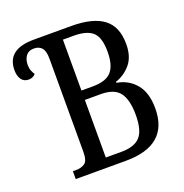

<svg xmlns="http://www.w3.org/2000/svg" viewBox="-128 -828 902 943"><g transform="rotate(-20 322.5 -357.0)"><path d="M109 0V-41H125Q154 -41 172 -54Q190 -67 190 -113V-600Q190 -640 175.5 -656.5Q161 -673 134 -673Q107 -673 93 -654.5Q79 -636 79 -607Q79 -589 84 -577Q89 -565 96 -554Q82 -538 60 -538Q35 -538 22 -556.5Q9 -575 9 -605Q9 -714 149 -714H345Q458 -714 513.5 -672Q569 -630 569 -539Q569 -473 537 -435Q505 -397 458 -381V-376Q519 -366 557 -320.5Q595 -275 595 -193Q595 0 371 0ZM342 -399Q414 -399 442 -432Q470 -465 470 -535Q470 -609 439.5 -637Q409 -665 340 -665H284V-399ZM365 -49Q434 -49 464 -82Q494 -115 494 -196Q494 -274 466 -312Q438 -350 367 -350H284V-49Z"/></g></svg>

Font: Noto Serif Condensed
Style: Regular
Weight: 400
Width: 3
Designer: Monotype Design Team
Foundry: Monotype Imaging Inc.
Version: Version 2.013; ttfautohint (v1.8.4.7-5d5b)